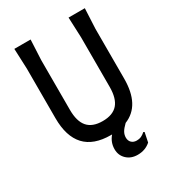

<svg xmlns="http://www.w3.org/2000/svg" viewBox="-224 -870 1075 1196"><g transform="rotate(-30 313.0 -272.0)"><path d="M579 -750 572 -605V-248Q572 -56 442 -4Q417 20 407 38Q397 56 397 76Q397 99 411 112.5Q425 126 448 126Q466 126 479.5 120Q493 114 509 100L516 104L502 172Q464 206 409 206Q361 206 330.5 177Q300 148 300 104Q300 54 333 16H325Q201 16 139.5 -50.5Q78 -117 78 -248V-605L72 -750H189L182 -605V-248Q182 -165 217 -125Q252 -85 325 -85Q398 -85 433 -125Q468 -165 468 -248V-605L462 -750Z"/></g></svg>

Font: Farro
Style: Regular
Weight: 400
Designer: Aceler Chua
Foundry: Grayscale Limited
Version: Version 1.101